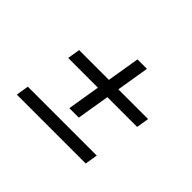

<svg xmlns="http://www.w3.org/2000/svg" viewBox="-110 -731 871 871"><g transform="rotate(45 326.0 -295.0)"><path d="M375.7 -388.1 401.6 -545.5H340.9L315 -388.1H123.9L114 -327.8H304.7L278.8 -170.5H339.5L365.4 -327.8H556.5L566.4 -388.1ZM66.8 -45.5H508.9L518.8 -106.2H76.7Z"/></g></svg>

Font: TID UI Light
Style: Italic
Weight: 300
Italic angle: -9.39999°
Designer: The TID Project Authors
Foundry: Bakken & Bæck
Version: Version 1.001;hotconv 1.0.109;makeotfexe 2.5.65596